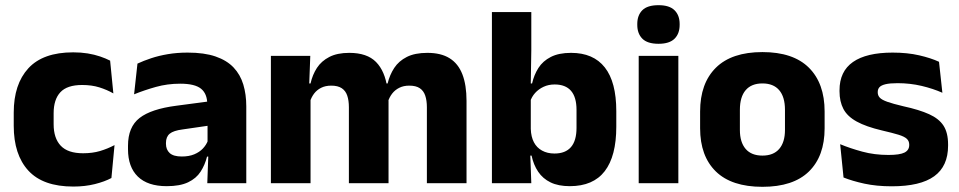

<svg xmlns="http://www.w3.org/2000/svg" viewBox="-20 -707 3702 741"><path d="M263 13Q146 13 89.5 -48.5Q33 -110 33 -221.5V-272.5Q33 -382 89.5 -443.5Q146 -505 262.5 -505Q292.5 -505 318.5 -500.8Q344.5 -496.5 366.5 -489Q388.5 -481.5 405 -473L417.5 -346.5Q393 -360.5 363.5 -369.8Q334 -379 297 -379Q239 -379 213 -351Q187 -323 187 -270V-227.5Q187 -173.5 214.5 -144.5Q242 -115.5 300.5 -115.5Q337 -115.5 366.2 -124.2Q395.5 -133 422 -147L410 -20Q384 -6 346 3.5Q308 13 263 13Z M780 0 784.5 -123 781 -130.5V-284L780 -304Q780 -345 756 -364.5Q732 -384 675.5 -384Q626 -384 581.5 -371.5Q537 -359 497.5 -343L510.5 -461.5Q534 -472.5 563.2 -482.2Q592.5 -492 628 -498Q663.5 -504 704 -504Q768.5 -504 812 -489Q855.5 -474 881.5 -446.5Q907.5 -419 919 -380.8Q930.5 -342.5 930.5 -296.5V0ZM623.5 11.5Q550 11.5 512 -25.5Q474 -62.5 474 -131V-144.5Q474 -217 518.8 -251.8Q563.5 -286.5 661 -299L793 -316.5L802 -224.5L685 -207.5Q649.5 -203 635 -191Q620.5 -179 620.5 -155.5V-152Q620.5 -129.5 635 -116.2Q649.5 -103 681.5 -103Q709.5 -103 729.8 -111.5Q750 -120 763 -133.8Q776 -147.5 782.5 -164.5L804 -102.5H779Q771 -70.5 754.2 -44.5Q737.5 -18.5 706 -3.5Q674.5 11.5 623.5 11.5Z M1627.5 0V-293Q1627.5 -319 1621.2 -337.8Q1615 -356.5 1600.2 -366.5Q1585.5 -376.5 1559.5 -376.5Q1537.5 -376.5 1521 -368.2Q1504.5 -360 1493.5 -345.8Q1482.5 -331.5 1477 -313.5L1462.5 -385H1476Q1484 -418 1501.5 -444.8Q1519 -471.5 1550 -487.2Q1581 -503 1629.5 -503Q1682 -503 1715.2 -482.2Q1748.5 -461.5 1764.5 -420.2Q1780.5 -379 1780.5 -317.5V0ZM1025.5 0V-491.5H1177.5L1172.5 -359L1178.5 -354V0ZM1326.5 0V-293Q1326.5 -319 1320.2 -337.8Q1314 -356.5 1299 -366.5Q1284 -376.5 1258.5 -376.5Q1236 -376.5 1219.5 -368.2Q1203 -360 1192.2 -345.8Q1181.5 -331.5 1176 -313.5L1152.5 -385H1178.5Q1186 -418.5 1203.2 -445Q1220.5 -471.5 1251 -487.2Q1281.5 -503 1328 -503Q1396.5 -503 1431.2 -467.8Q1466 -432.5 1475 -365.5Q1476.5 -355.5 1478 -341Q1479.5 -326.5 1479.5 -315V0Z M2179 11.5Q2135 11.5 2105 -3Q2075 -17.5 2057 -44.2Q2039 -71 2031.5 -106.5H1992L2028.5 -209.5Q2029.5 -179 2040.5 -158Q2051.5 -137 2072 -125.8Q2092.5 -114.5 2120 -114.5Q2162 -114.5 2183.5 -139.2Q2205 -164 2205 -213.5V-283Q2205 -332 2183.8 -356.5Q2162.5 -381 2120.5 -381Q2097 -381 2077.8 -372Q2058.5 -363 2045.2 -348.2Q2032 -333.5 2026 -314.5L1991.5 -385H2033.5Q2041 -418 2058 -444.8Q2075 -471.5 2105.8 -487.2Q2136.5 -503 2184 -503Q2270 -503 2314.2 -446.8Q2358.5 -390.5 2358.5 -278V-218Q2358.5 -104.5 2314 -46.5Q2269.5 11.5 2179 11.5ZM1878.5 0V-660.5H2030.5V-513.5L2028 -356L2028.5 -342.5V-154L2026 -124.5L2030.5 0Z M2445 0V-491.5H2598V0ZM2521.5 -538Q2478.5 -538 2459 -557.8Q2439.5 -577.5 2439.5 -611V-614.5Q2439.5 -648 2459 -667.5Q2478.5 -687 2521.5 -687Q2563.5 -687 2583.2 -667.5Q2603 -648 2603 -614.5V-611Q2603 -577 2583.2 -557.5Q2563.5 -538 2521.5 -538Z M2922.5 14Q2803.5 14 2742.8 -45.2Q2682 -104.5 2682 -212V-276.5Q2682 -385.5 2743 -445.8Q2804 -506 2922.5 -506Q3041 -506 3101.8 -445.8Q3162.5 -385.5 3162.5 -276.5V-212Q3162.5 -104.5 3102 -45.2Q3041.5 14 2922.5 14ZM2922.5 -106.5Q2965 -106.5 2987.2 -132.2Q3009.5 -158 3009.5 -205.5V-283Q3009.5 -333 2987.2 -359Q2965 -385 2922.5 -385Q2880 -385 2857.8 -359Q2835.5 -333 2835.5 -283V-205.5Q2835.5 -158 2857.8 -132.2Q2880 -106.5 2922.5 -106.5Z M3421.5 12Q3363 12 3316 1.8Q3269 -8.5 3235.5 -22L3222.5 -150.5Q3261 -134.5 3307.8 -121.8Q3354.5 -109 3409 -109Q3452.5 -109 3470.8 -118.2Q3489 -127.5 3489 -147V-149Q3489 -162.5 3479.8 -171.2Q3470.5 -180 3447.8 -187Q3425 -194 3384 -203.5Q3322.5 -218 3286.5 -237.8Q3250.5 -257.5 3235.2 -286.2Q3220 -315 3220 -354.5V-358.5Q3220 -431.5 3272 -467.8Q3324 -504 3425 -504Q3482 -504 3527.5 -493.5Q3573 -483 3604 -468.5L3617 -349Q3581 -365 3536.8 -375.5Q3492.5 -386 3444 -386Q3414.5 -386 3397.8 -382Q3381 -378 3374.2 -370.5Q3367.5 -363 3367.5 -352V-350.5Q3367.5 -338.5 3375.5 -330Q3383.5 -321.5 3404.8 -314Q3426 -306.5 3466 -297Q3528 -283.5 3566 -266.2Q3604 -249 3621.5 -221.8Q3639 -194.5 3639 -149.5V-145Q3639 -65.5 3585.5 -26.8Q3532 12 3421.5 12Z"/></svg>

Font: Anek Odia
Style: Bold
Weight: 700
Designer: Yesha Goshar & Mahesh Sahu (Odia), Yesha Goshar (Latin)
Foundry: Ek Type
Version: Version 1.003